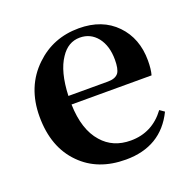

<svg xmlns="http://www.w3.org/2000/svg" viewBox="-105 -658 784 780"><g transform="rotate(-20 286.5 -267.5)"><path d="M351 -307Q384 -307 397 -325Q408 -341 408 -381Q408 -441 379 -478Q350 -514 304 -514Q253 -514 221 -465Q184 -411 180 -307ZM180 -270Q183 -160 234 -103Q280 -50 357 -50Q450 -50 507 -127L527 -113Q464 16 312 16Q191 16 118 -58Q41 -135 41 -268Q41 -397 125 -477Q202 -551 313 -551Q414 -551 474 -489Q533 -428 533 -332Q533 -294 526 -270Z"/></g></svg>

Font: Source Han Serif JP
Style: Bold
Weight: 700
Designer: Ryoko NISHIZUKA  (kana & ideographs); Frank Grießhammer (Latin, Greek & Cyrillic); Wenlong ZHANG  (bopomofo); Sandoll Co
Foundry: Adobe Systems Incorporated
Version: Version 1.000;PS 1;hotconv 16.6.53;makeotf.lib2.5.65590